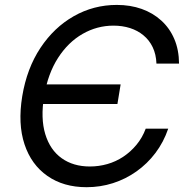

<svg xmlns="http://www.w3.org/2000/svg" viewBox="-20 -758 769 788"><path d="M335.4 10.3Q240.7 10.3 174.6 -35.9Q108.4 -82 80.6 -165.8Q52.7 -249.5 71.3 -363.3Q90.3 -477.5 146 -561.5Q201.7 -645.5 283 -691.7Q364.3 -737.8 459.5 -737.8Q515.1 -737.8 561.3 -721.4Q607.4 -705.1 641.8 -673.8Q676.3 -642.6 695.3 -598.1Q714.4 -553.7 714.8 -497.1H622.1Q620.6 -535.2 606.7 -564.2Q592.8 -593.3 568.8 -613Q544.9 -632.8 513.7 -642.8Q482.4 -652.8 445.8 -652.8Q378.4 -652.8 319.1 -618.9Q259.8 -585 218.3 -520.5Q176.8 -456.1 161.1 -364.3Q146 -272.5 165.8 -207.5Q185.5 -142.6 233.2 -108.6Q280.8 -74.7 348.6 -74.7Q385.7 -74.7 420.7 -84.7Q455.6 -94.7 485.8 -114.7Q516.1 -134.8 540 -163.6Q564 -192.4 578.1 -230H670.4Q651.4 -174.3 617.9 -130.1Q584.5 -85.9 540 -54.4Q495.6 -22.9 443.6 -6.3Q391.6 10.3 335.4 10.3ZM125 -331.1 138.2 -411.6H475.1L461.9 -331.1Z"/></svg>

Font: Inter 18pt
Style: Italic
Weight: 400
Italic angle: -9.3988°
Designer: Rasmus Andersson
Foundry: rsms
Version: Version 4.001;git-66647c0bb